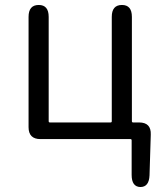

<svg xmlns="http://www.w3.org/2000/svg" viewBox="-20 -560 651 773"><path d="M545 193Q510 192 510 144V5Q510 0 505 0H143Q95 0 95 -48V-492Q95 -540 136 -540Q176 -540 176 -492V-72Q176 -67 181 -67H425Q430 -67 430 -72V-492Q430 -540 471 -540Q511 -540 511 -492V-72Q511 -67 516 -67H540Q589 -67 587 -18L582 146Q580 193 545 193Z"/></svg>

Font: Resource Han Rounded JP Normal
Style: Regular
Weight: 350
Designer: Cyano Hao (round all glyphs); Ryoko NISHIZUKA 西塚涼子 (kana, bopomofo & ideographs); Paul D. Hunt (Latin, Greek & Cyrillic)
Foundry: Cyano Hao
Version: 0.990